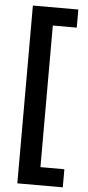

<svg xmlns="http://www.w3.org/2000/svg" viewBox="-60 -756 434 951"><g transform="rotate(5 157.5 -280.0)"><path d="M290 162H64V-722H290V-632H171V72H290Z"/></g></svg>

Font: Noto Sans Ethiopic Condensed SemiBold
Style: Regular
Weight: 600
Width: 3
Designer: Monotype Design Team
Foundry: Monotype Imaging Inc.
Version: Version 2.102; ttfautohint (v1.8.4.7-5d5b)